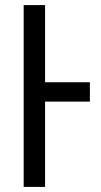

<svg xmlns="http://www.w3.org/2000/svg" viewBox="-20 -734 396 754"><path d="M333 -335V-411H157V-714H73V0H157V-335Z"/></svg>

Font: Noto Sans UI Condensed
Style: Regular
Weight: 400
Width: 3
Designer: Monotype Design Team
Foundry: Monotype Imaging Inc.
Version: Version 1.901